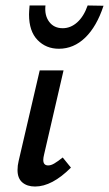

<svg xmlns="http://www.w3.org/2000/svg" viewBox="-20 -675 398 701"><path d="M86 -622Q86 -631 88 -655H146Q142 -619 159.5 -595.5Q177 -572 209 -572Q238 -572 262 -593.5Q286 -615 300 -655L358 -654Q333 -578 291 -537.5Q249 -497 195 -497Q148 -497 117 -529Q86 -561 86 -622ZM44 -54Q44 -71 48 -87L125 -418H212L141 -111Q138 -99 138 -91Q138 -71 156 -71Q166 -71 178 -78Q190 -85 209 -100L239 -63Q170 6 108 6Q79 6 61.5 -9Q44 -24 44 -54Z"/></svg>

Font: Ysabeau Infant Semibold
Style: Italic
Weight: 600
Italic angle: -12°
Designer: Christian Thalmann (Catharsis Fonts)
Version: Version 0.003